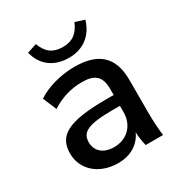

<svg xmlns="http://www.w3.org/2000/svg" viewBox="-178 -882 959 1019"><g transform="rotate(-30 301.0 -372.0)"><path d="M253.4 10.7C331.1 10.7 387.7 -26.9 413.6 -85C415 -56.6 418.9 -28.3 425.8 0H532.2C526.4 -47.4 523.9 -95.7 523.9 -143.1V-341.8C523.9 -487.8 447.3 -548.8 303.7 -548.8C225.1 -548.8 132.3 -524.4 76.7 -485.4L111.8 -402.3C169.9 -440.4 234.4 -458.5 299.3 -458.5C376.5 -458.5 411.6 -429.7 411.6 -352.5V-314.9H366.7C127.4 -314.9 55.7 -268.1 55.7 -160.6C55.7 -63 135.7 10.7 253.4 10.7ZM306.2 -604C393.6 -604 456.5 -651.9 481.4 -736.3L424.8 -754.4C401.4 -698.2 366.7 -669.9 306.6 -669.9C246.6 -669.9 210.4 -696.3 189 -755.4L130.4 -736.3C149.4 -656.7 210.4 -604 306.2 -604ZM276.9 -73.7C211.4 -73.7 171.4 -108.9 171.4 -163.1C171.4 -222.7 211.9 -248.5 367.7 -248.5H411.6V-210.9C411.6 -126 352.5 -73.7 276.9 -73.7Z"/></g></svg>

Font: Winston Medium
Style: Regular
Weight: 500
Designer: Vernon Adams, Kim Jin-seong, David Berlow, Cristiano Sobral
Foundry: The Winston Project Authors
Version: Version 3.004